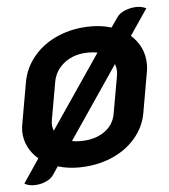

<svg xmlns="http://www.w3.org/2000/svg" viewBox="-48 -610 628 713"><g transform="rotate(-5 266.0 -253.0)"><path d="M507 -350Q507 -335 504 -320L478 -172Q469 -120 433.5 -78.5Q398 -37 342.5 -14Q287 9 220 9Q180 9 144 -2L124 28Q114 43 93.5 51.5Q73 60 51 60Q29 60 15 51L75 -38Q51 -58 37.5 -85.5Q24 -113 24 -144Q24 -159 27 -172L53 -320Q62 -375 97.5 -418Q133 -461 189 -485Q245 -509 312 -509Q353 -509 388 -498L413 -534Q423 -549 444.5 -557.5Q466 -566 488 -566Q507 -566 523 -558L457 -461Q507 -416 507 -350ZM136 -161Q136 -148 141 -135L328 -410Q313 -413 294 -413Q242 -413 206 -386Q170 -359 162 -315L138 -179Q136 -167 136 -161ZM394 -334Q394 -347 389 -362L205 -91Q218 -88 237 -88Q290 -88 325.5 -112.5Q361 -137 368 -179L392 -315Q394 -327 394 -334Z"/></g></svg>

Font: K2D SemiBold
Style: Italic
Weight: 600
Italic angle: -10°
Designer: Katatrad Aksorn Co.,Ltd.
Foundry: Cadson Demak Co.,Ltd.
Version: Version 1.000; ttfautohint (v1.6)